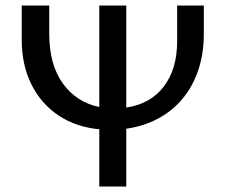

<svg xmlns="http://www.w3.org/2000/svg" viewBox="-20 -678 821 698"><path d="M721 -658V-555Q721 -461 686.5 -387Q652 -313 588 -267.5Q524 -222 439 -210V0H341V-208Q256 -216 192.5 -258.5Q129 -301 94 -371.5Q59 -442 59 -533V-658H159V-555Q159 -443 208.5 -374.5Q258 -306 341 -289V-658H439V-287Q527 -300 575.5 -363.5Q624 -427 624 -528V-658Z"/></svg>

Font: Ysabeau SC Semibold
Style: Regular
Weight: 600
Designer: Christian Thalmann (Catharsis Fonts)
Version: Version 0.003